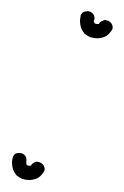

<svg xmlns="http://www.w3.org/2000/svg" viewBox="-20 -294 217 336"><path d="M31 -4Q29 -4 27 -5Q26 -7 26 -9Q26 -10 26 -11Q27 -16 25 -20Q22 -25 17 -26Q12 -27 7 -25Q3 -22 2 -17Q1 -13 1 -9Q1 -3 3 3Q5 8 9 13Q14 17 19 19Q25 21 31 21Q38 21 45 18Q51 15 55 9Q59 5 58 0Q57 -5 53 -8Q49 -11 44 -11Q39 -10 35 -6Q35 -5 34 -4Q32 -4 31 -4ZM150 -252Q148 -252 146 -253Q144 -255 144 -257Q144 -258 145 -259Q146 -264 144 -268Q141 -273 136 -274Q134 -275 131 -274Q129 -274 126 -273Q124 -272 123 -270Q121 -268 121 -265Q120 -261 120 -257Q120 -251 122 -245Q124 -240 128 -235Q133 -231 138 -229Q144 -227 150 -227Q157 -227 164 -230Q170 -233 174 -239Q178 -243 177 -248Q176 -253 172 -256Q170 -258 168 -258Q165 -259 163 -259Q160 -258 158 -257Q156 -256 154 -254Q154 -253 153 -252Q151 -252 150 -252Z"/></svg>

Font: FRB American Cursive Guidelines Dashed
Style: Italic
Weight: 400
Italic angle: -25°
Version: Version 2.0;Modular Font Editor K font №1